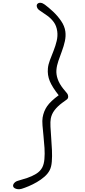

<svg xmlns="http://www.w3.org/2000/svg" viewBox="-20 -1198 616 1397"><path d="M138.5 175.5Q123.5 180 109.8 178.5Q96 177 86.5 171.2Q77 165.5 75.5 157Q73.5 145 84 133.2Q94.5 121.5 111.5 117Q143 108.5 178 96.8Q213 85 242.8 66.8Q272.5 48.5 287 21.5Q300 -3 303.2 -40.5Q306.5 -78 303.8 -121.2Q301 -164.5 296.5 -207.2Q292 -250 289.2 -285.5Q286.5 -321 290 -342.5Q298 -389.5 323 -425.5Q348 -461.5 407 -505Q360.5 -563.5 342.2 -607.8Q324 -652 328.5 -700.5Q331 -728.5 343.5 -761.2Q356 -794 370 -829.2Q384 -864.5 392.5 -900.2Q401 -936 396.5 -970Q391 -1010.5 371.2 -1037.2Q351.5 -1064 323.8 -1084Q296 -1104 266.5 -1123.5Q252.5 -1133 248.5 -1147.8Q244.5 -1162.5 253 -1170.5Q262 -1179 276.2 -1177.5Q290.5 -1176 306.5 -1164Q333 -1144.5 365.8 -1114Q398.5 -1083.5 424.2 -1046.2Q450 -1009 455.5 -969Q460 -934.5 452 -898.2Q444 -862 430.5 -826Q417 -790 405 -755.2Q393 -720.5 390.5 -689Q388 -657 399.8 -622.8Q411.5 -588.5 440.5 -552Q455 -533.5 465.5 -521.8Q476 -510 476 -494Q476 -480.5 464 -472.5Q452 -464.5 433 -450Q398 -424 376.8 -396Q355.5 -368 349.5 -335Q345.5 -313.5 347.2 -276.5Q349 -239.5 352.5 -195Q356 -150.5 358 -105.5Q360 -60.5 357 -22Q354 16.5 341.5 40.5Q328.5 66 303.2 88Q278 110 248 127.2Q218 144.5 188.8 156.8Q159.5 169 138.5 175.5Z"/></svg>

Font: Edu VIC WA NT Hand Pre
Style: Regular
Weight: 400
Designer: Tina and Corey Anderson, Eben Sorkin, Mirko Velimirovic
Foundry: Google for Education
Version: Version 1.000